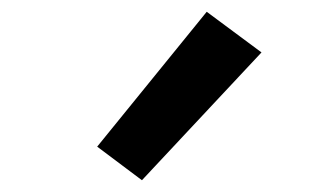

<svg xmlns="http://www.w3.org/2000/svg" viewBox="-20 -836 540 326"><path d="M221 -530 145 -587 331 -816 424 -747Z"/></svg>

Font: Iosevka Curly
Style: Bold
Weight: 700
Monospace: yes
Designer: Belleve Invis
Foundry: Belleve Invis
Version: Version 22.1.2; ttfautohint (v1.8.4)